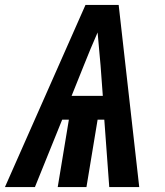

<svg xmlns="http://www.w3.org/2000/svg" viewBox="-47 -755 667 775"><path d="M-27 0 298 -735H432L515 0H394L374 -272H347L302 0H186L231 -272H204L94 0ZM242 -368H368L359 -490Q356 -523 353 -556.5Q350 -590 347 -624Q332 -590 318 -556.5Q304 -523 291 -490Z"/></svg>

Font: Iosevka Heavy Extended
Style: Italic
Weight: 900
Width: 7
Italic angle: -9°
Monospace: yes
Designer: Belleve Invis
Foundry: Belleve Invis
Version: Version 32.5.0; ttfautohint (v1.8.4)